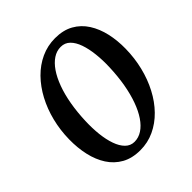

<svg xmlns="http://www.w3.org/2000/svg" viewBox="-204 -896 1049 1049"><g transform="rotate(-45 320.0 -371.5)"><path d="M282.5 10Q220 10 175.2 -15Q130.5 -40 102.2 -83.8Q74 -127.5 61 -184.8Q48 -242 49 -307Q50 -377.5 66.5 -443.5Q83 -509.5 113 -565.8Q143 -622 184.2 -664Q225.5 -706 276.5 -729.5Q327.5 -753 385.5 -753Q448 -753 492.5 -728Q537 -703 565 -659Q593 -615 605.8 -558.5Q618.5 -502 617.5 -439Q616.5 -368 600.2 -301.8Q584 -235.5 554.2 -178.8Q524.5 -122 483.2 -79.8Q442 -37.5 391.2 -13.8Q340.5 10 282.5 10ZM292.5 -45Q324 -45 352 -63.2Q380 -81.5 403 -115.5Q426 -149.5 443.2 -197.2Q460.5 -245 470.8 -303.8Q481 -362.5 483.5 -430.5Q485.5 -483.5 480.2 -531.5Q475 -579.5 462 -617Q449 -654.5 427.2 -676Q405.5 -697.5 373.5 -697.5Q342 -697.5 314.5 -679.2Q287 -661 264 -627.5Q241 -594 223.5 -546.5Q206 -499 195.8 -440.8Q185.5 -382.5 183 -315.5Q181 -261.5 186.2 -213Q191.5 -164.5 204.8 -126.8Q218 -89 240 -67Q262 -45 292.5 -45Z"/></g></svg>

Font: Merriweather Light 18pt SemiBold
Style: Italic
Weight: 600
Italic angle: -7.8°
Version: Version 2.101